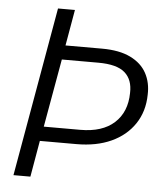

<svg xmlns="http://www.w3.org/2000/svg" viewBox="-51 -745 677 791"><g transform="rotate(5 287.5 -350.0)"><path d="M34 0 157 -700H227L201 -551H352Q424 -551 470 -528.5Q516 -506 537 -467Q558 -428 556 -378Q555 -309 520.5 -257.5Q486 -206 425 -178Q364 -150 281 -150H130L104 0ZM141 -210H292Q383 -210 432.5 -255Q482 -300 483 -379Q485 -434 452 -463Q419 -492 342 -492H191Z"/></g></svg>

Font: DM Sans 18pt Light
Style: Italic
Weight: 300
Italic angle: -10°
Designer: Colophon Foundry, Jonny Pinhorn
Foundry: Colophon Foundry
Version: Version 4.004;gftools[0.9.30]